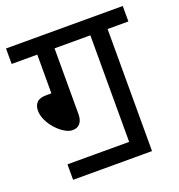

<svg xmlns="http://www.w3.org/2000/svg" viewBox="-116 -719 760 816"><g transform="rotate(-20 264.0 -311.0)"><path d="M194 -552V-254Q194 -229 182.5 -214Q171 -199 148 -199Q131 -199 111.5 -211Q92 -223 75 -242Q58 -261 47.5 -283.5Q37 -306 37 -327Q37 -350 50 -363.5Q63 -377 95 -377H116V-552H0V-622H528V-552H434V0H356V-552ZM77 -70H395V0H77Z"/></g></svg>

Font: Noto Sans Devanagari SemiCondensed
Style: Regular
Weight: 400
Width: 4
Designer: Jelle Bosma - Monotype Design Team
Foundry: Monotype Imaging Inc.
Version: Version 2.006